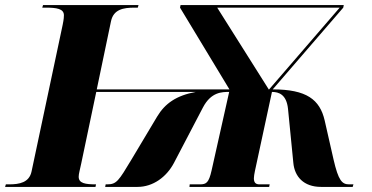

<svg xmlns="http://www.w3.org/2000/svg" viewBox="-45 -734 1461 754"><path d="M-25 0H330L332 -10C290 -10 264 -14 264 -40C264 -52 269 -67 274 -92L333 -373H724C648 -359 603 -328 572 -276L471 -107C421 -24 413 -10 376 -10H370L368 0H495C556 0 609 -39 638 -94L752 -312C784 -373 827 -373 855 -373L786 -65C775 -16 765 -10 740 -10H700L699 0H1012L1014 -10H974C959 -10 952 -17 952 -34C952 -42 954 -51 956 -62L1023 -373C1050 -373 1080 -363 1086 -307L1107 -94C1112 -41 1147 0 1216 0H1340L1343 -10H1326C1298 -10 1284 -25 1265 -107L1230 -261C1211 -343 1159 -383 1026 -383L1303 -704L1305 -714H664L662 -704L856 -383H335L391 -651C401 -697 439 -704 483 -704H496L499 -714H124L121 -704H134C177 -704 206 -700 206 -674C206 -670 206 -660 201 -636L79 -61C70 -17 31 -10 -9 -10H-22ZM1011 -382 808 -704H1289Z"/></svg>

Font: Noto Serif Display Black
Style: Italic
Weight: 900
Italic angle: -12°
Designer: Monotype Design Team
Foundry: Monotype Imaging Inc.
Version: Version 2.009